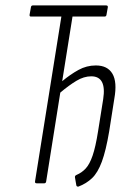

<svg xmlns="http://www.w3.org/2000/svg" viewBox="-20 -675 472 707"><path d="M269 12Q262 13 261 7L256 -22Q255 -28 262 -31Q281 -39 295.5 -54.5Q310 -70 321 -102Q332 -134 341 -191L360 -310Q373 -394 316 -394Q289 -394 261.5 -377.5Q234 -361 202 -334L150 -7Q149 0 143 0H115Q108 0 109 -7L206 -614H94Q88 -614 89 -621L94 -649Q95 -655 101 -655H371Q378 -655 377 -648L372 -620Q371 -614 365 -614H247L209 -376Q239 -401 269 -417.5Q299 -434 333 -434Q376 -434 394 -403.5Q412 -373 401 -312L382 -191Q370 -120 355 -79.5Q340 -39 319 -19Q298 1 269 12Z"/></svg>

Font: Sofia Sans Extra Condensed Light
Style: Italic
Weight: 300
Italic angle: -9°
Version: Version 4.100